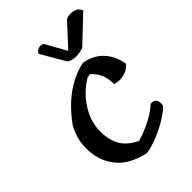

<svg xmlns="http://www.w3.org/2000/svg" viewBox="-223 -864 962 962"><g transform="rotate(-45 258.0 -382.5)"><path d="M330 -547Q394 -536 432 -493.5Q470 -451 479 -391Q460 -367 428.5 -359Q397 -351 365 -361Q364 -405 352.5 -430.5Q341 -456 315 -482L294 -478Q231 -441 191 -379.5Q151 -318 148 -255.5Q145 -193 167.5 -147Q190 -101 252 -71Q363 -105 425 -162Q470 -164 462 -111Q428 -76 361 -42.5Q294 -9 237 0Q130 -23 82 -89Q34 -155 38 -243Q39 -301 73 -363Q184 -516 330 -547ZM380 -602Q317 -582 280 -606L204 -736Q221 -766 257 -754L320 -641L429 -759Q453 -769 480.5 -762.5Q508 -756 516 -731Z"/></g></svg>

Font: Tillana Medium
Style: Regular
Weight: 500
Designer: Lipi Raval (Devanagari, Latin), Jonny Pinhorn (Latin)
Foundry: Indian Type Foundry
Version: Version 2.003;PS 1.0;hotconv 1.0.79;makeotf.lib2.5.61930; tt